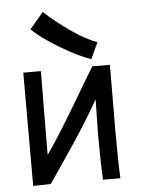

<svg xmlns="http://www.w3.org/2000/svg" viewBox="-54 -798 625 844"><g transform="rotate(-5 259.0 -376.0)"><path d="M394.5 -602.1 361.3 -529.8Q307.1 -547.4 226.6 -595.5Q146 -643.6 106.4 -683.6L166.5 -754.9Q214.4 -710 280.3 -664.1Q346.2 -618.2 394.5 -602.1ZM362.8 -498 440.4 -497.6Q439 -317.9 439 -204.6Q439 -70.8 442.9 2.9H366.2Q361.8 -80.6 361.8 -204.6Q361.8 -204.6 364.7 -352.1Q353 -331.1 338.1 -306.2Q323.2 -281.2 311 -261.5Q298.8 -241.7 279.3 -211.7Q259.8 -181.6 249.8 -166.5Q239.7 -151.4 217.3 -118.2Q194.8 -85 189 -76.4Q183.1 -67.9 159.9 -33.7Q136.7 0.5 135.7 1.5L58.1 3.4V-496.6H135.7Q135.7 -470.2 134.5 -331.8Q133.3 -193.4 133.3 -127Q185.5 -200.7 264.9 -334.5Q344.2 -468.3 362.8 -498Z"/></g></svg>

Font: Fantasque Sans Mono
Style: Regular
Weight: 400
Monospace: yes
Designer: Jany Belluz
Version: Version 1.8.0 ; ttfautohint (v1.8.2)